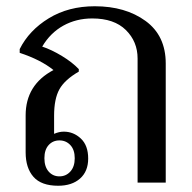

<svg xmlns="http://www.w3.org/2000/svg" viewBox="-20 -584 613 614"><path d="M62 -97V-215Q62 -313 151 -360Q110 -393 43 -415V-427Q73 -487 136 -525.5Q199 -564 283 -564Q381 -564 445.5 -517Q510 -470 510 -381V0H420V-397Q420 -451 382.5 -488Q345 -525 275 -525Q224 -525 182.5 -502Q141 -479 115 -435Q145 -425 178 -405Q211 -385 232 -363V-355Q187 -329 170 -298.5Q153 -268 153 -214V-156Q169 -163 184 -163Q215 -163 238.5 -141Q262 -119 262 -77Q262 -36 236 -13Q210 10 166 10Q112 10 87 -18.5Q62 -47 62 -97ZM219 -78Q219 -105 205 -120Q191 -135 170 -135Q149 -135 135.5 -120Q122 -105 122 -78Q122 -51 135.5 -35.5Q149 -20 170 -20Q191 -20 205 -35.5Q219 -51 219 -78Z"/></svg>

Font: Trirong
Style: Regular
Weight: 400
Designer: Katatrad Team
Foundry: CadsonDemak
Version: Version 1.001